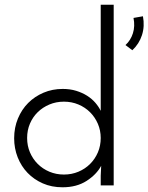

<svg xmlns="http://www.w3.org/2000/svg" viewBox="-20 -786 629 814"><path d="M40 -200Q40 -245 56 -283.5Q72 -322 99.5 -349.5Q127 -377 164.5 -393Q202 -409 246 -409Q277 -409 303 -401Q329 -393 349.5 -380Q370 -367 384.5 -350Q399 -333 407 -316V-766H462V0H407V-41Q407 -52 408 -62.5Q409 -73 409 -83Q389 -46 347 -19Q305 8 245 8Q199 8 161.5 -8.5Q124 -25 97 -53Q70 -81 55 -119Q40 -157 40 -200ZM95 -201Q95 -168 107 -140Q119 -112 140 -91Q161 -70 189.5 -58Q218 -46 251 -46Q284 -46 312.5 -58Q341 -70 362 -91Q383 -112 395 -140Q407 -168 407 -201Q407 -233 395 -261Q383 -289 362 -310Q341 -331 312.5 -343Q284 -355 251 -355Q218 -355 189.5 -343Q161 -331 140 -310.5Q119 -290 107 -262Q95 -234 95 -201ZM541 -573 512 -595Q534 -615 543.5 -645Q553 -675 546 -710L586 -717Q594 -675 582 -637.5Q570 -600 541 -573Z"/></svg>

Font: Josefin Sans
Style: Regular
Weight: 400
Designer: Santiago Orozco
Foundry: Typemade
Version: Version 1.0